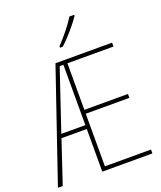

<svg xmlns="http://www.w3.org/2000/svg" viewBox="-170 -1057 977 1163"><g transform="rotate(-20 318.5 -475.5)"><path d="M419 -951Q397 -915 365 -875.5Q333 -836 301 -802V-793H319Q352 -823 389 -866Q426 -909 450 -944V-951ZM261 -689H285V-300H130ZM608 -25H311V-364H592V-389H311V-689H608V-714H243L-1 0H30L122 -275H285V0H608Z"/></g></svg>

Font: Noto Sans Display SemiCondensed Thin
Style: Regular
Weight: 250
Width: 4
Designer: Monotype Design team
Foundry: Monotype Imaging Inc.
Version: 1.000